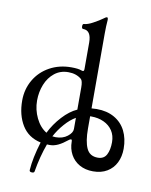

<svg xmlns="http://www.w3.org/2000/svg" viewBox="-97 -797 822 1043"><g transform="rotate(10 314.5 -275.5)"><path d="M620.6 -38.6Q620.6 4.9 603.8 38.8Q586.9 72.8 554.7 92Q522.5 111.3 477.5 111.3Q434.6 111.3 402.6 93.3Q370.6 75.2 353.3 43.5Q335.9 11.7 335.9 -27.8Q335.9 -39.1 330.6 -39.1Q325.2 -39.1 316.9 -32.2Q290.5 -10.7 267.6 0.2Q244.6 11.2 221.2 11.2Q210.4 11.2 206.1 10.7Q179.7 82.5 165.5 167Q164.1 174.8 152.8 174.8Q137.2 174.8 138.2 163.6Q142.6 96.7 170.4 6.3Q101.1 -8.8 66.7 -64.9Q32.2 -121.1 32.2 -200.7Q32.2 -263.7 62 -314.9Q91.8 -366.2 144.8 -395.5Q197.8 -424.8 264.2 -424.8Q302.2 -424.8 319.8 -418Q325.2 -416 329.1 -416Q335.9 -416 335.9 -428.2V-573.7Q335.9 -641.1 291 -641.1Q282.7 -641.1 282.7 -654.8Q282.7 -668.5 291 -668.5Q298.8 -668.5 312.3 -673.1Q325.7 -677.7 338.9 -685.1Q372.6 -703.6 386.2 -713.9Q401.9 -726.1 407.7 -726.1Q413.6 -726.1 413.6 -712.4Q410.6 -679.2 410.6 -637.2V-224.1Q424.8 -225.6 439 -225.6Q496.1 -225.6 537.1 -202.1Q578.1 -178.7 599.4 -136.5Q620.6 -94.2 620.6 -38.6ZM335.9 -326.2Q335.9 -362.8 325.2 -372.1Q296.9 -396 252.9 -396Q209 -396 177 -370.6Q145 -345.2 128.4 -303.7Q111.8 -262.2 111.8 -214.8Q111.8 -164.6 133.8 -119.1Q155.8 -73.7 192.4 -51.3Q216.8 -101.1 255.9 -143.6Q294.9 -186 335.9 -204.1ZM552.2 -62.5Q552.2 -99.1 534.7 -125.7Q517.1 -152.3 486.3 -166.5Q455.6 -180.7 417 -180.7H410.6V-112.8Q410.6 -42 428 -4.2Q445.3 33.7 490.2 33.7Q523.9 33.7 538.1 6.8Q552.2 -20 552.2 -62.5ZM335.9 -158.7Q306.2 -142.1 276.4 -108.2Q246.6 -74.2 227.5 -37.6Q236.8 -36.1 246.1 -36.1Q284.2 -36.1 310.1 -56.2Q335.9 -76.2 335.9 -97.2Z"/></g></svg>

Font: JuniusX
Style: Regular
Weight: 400
Designer: Peter S. Baker
Foundry: Briery Creek Software
Version: Version 1.004